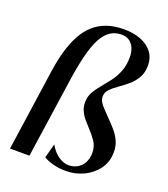

<svg xmlns="http://www.w3.org/2000/svg" viewBox="-143 -879 863 989"><g transform="rotate(20 288.5 -384.0)"><path d="M87.5 -442Q96.5 -506.5 111.5 -559.5Q126.5 -612.5 148.5 -653.2Q170.5 -694 201.2 -721.8Q232 -749.5 273 -764Q314 -778.5 367 -778.5Q419 -778.5 459.2 -762.8Q499.5 -747 522.5 -717.2Q545.5 -687.5 545.5 -644.5Q545.5 -605 529 -576.8Q512.5 -548.5 488 -528Q463.5 -507.5 439 -490.5Q414.5 -473.5 397.8 -456.5Q381 -439.5 380.5 -417.5Q380 -402 388.2 -387.2Q396.5 -372.5 412 -356.8Q427.5 -341 446.5 -321Q469.5 -298 489 -275.2Q508.5 -252.5 520.8 -225.8Q533 -199 533 -165Q533 -113 504.8 -73.5Q476.5 -34 430.8 -12Q385 10 333 10Q293 10 260.2 0.8Q227.5 -8.5 210 -20L231 -98.5Q243 -76 260 -58.8Q277 -41.5 297 -32Q317 -22.5 337.5 -22.5Q364.5 -23 385.5 -35.8Q406.5 -48.5 418.2 -71.2Q430 -94 430 -123.5Q430 -160 411.2 -187Q392.5 -214 370 -237.5Q356 -252.5 340.8 -270.2Q325.5 -288 315.2 -310Q305 -332 305.5 -358.5Q306 -389 319.5 -412.8Q333 -436.5 352.5 -459.5Q373.5 -485 394.5 -512.2Q415.5 -539.5 429.2 -574Q443 -608.5 443 -654Q443 -678.5 434.8 -700Q426.5 -721.5 409 -735Q391.5 -748.5 364 -748.5Q329.5 -748.5 302.8 -730.8Q276 -713 256.2 -676.2Q236.5 -639.5 221.8 -582Q207 -524.5 195 -444.5L130.5 0H24Z"/></g></svg>

Font: Merriweather 120pt Medium
Style: Italic
Weight: 500
Italic angle: -7.8°
Version: Version 2.101